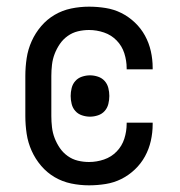

<svg xmlns="http://www.w3.org/2000/svg" viewBox="-20 -548 540 576"><path d="M247 8Q220 8 193.5 2.5Q167 -3 144 -16.5Q121 -30 103.5 -50.5Q86 -71 75 -95.5Q64 -120 60 -146.5Q56 -173 56 -200V-320Q56 -347 60 -373.5Q64 -400 75 -424.5Q86 -449 103.5 -469.5Q121 -490 144 -503.5Q167 -517 193.5 -522.5Q220 -528 247 -528Q272 -528 297 -524Q322 -520 344 -509Q366 -498 384.5 -480.5Q403 -463 415 -441Q427 -419 432.5 -394.5Q438 -370 438 -345V-340H360V-343Q360 -366 353 -388Q346 -410 330 -426.5Q314 -443 292 -450.5Q270 -458 247 -458Q230 -458 213.5 -454Q197 -450 183 -440Q169 -430 159.5 -416Q150 -402 144 -386.5Q138 -371 136 -354Q134 -337 134 -320V-200Q134 -183 136 -166Q138 -149 144 -133.5Q150 -118 159.5 -104Q169 -90 183 -80Q197 -70 213.5 -66Q230 -62 247 -62Q270 -62 292 -69.5Q314 -77 330 -93.5Q346 -110 353 -132Q360 -154 360 -177V-180H438V-175Q438 -150 432.5 -125.5Q427 -101 415 -79Q403 -57 384.5 -39.5Q366 -22 344 -11Q322 0 297 4Q272 8 247 8ZM250 -198Q238 -198 226 -202Q214 -206 206 -215Q198 -224 195 -236Q192 -248 192 -260Q192 -272 195 -284Q198 -296 206 -305Q214 -314 226 -318Q238 -322 250 -322Q262 -322 274 -318Q286 -314 294 -305Q302 -296 305 -284Q308 -272 308 -260Q308 -248 305 -236Q302 -224 294 -215Q286 -206 274 -202Q262 -198 250 -198Z"/></svg>

Font: Iosevka srxl
Style: Regular
Weight: 400
Monospace: yes
Designer: Belleve Invis
Foundry: Belleve Invis
Version: Version 33.0.1; ttfautohint (v1.8.3)